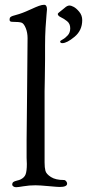

<svg xmlns="http://www.w3.org/2000/svg" viewBox="-20 -776 363 801"><path d="M221 -718Q221 -721 241 -736Q243 -737 249 -742.5Q255 -748 260 -750.5Q265 -753 271 -753Q276 -753 287 -747.5Q298 -742 310.5 -727Q323 -712 323 -692Q323 -649 291 -622.5Q259 -596 240 -596Q231 -596 231 -603Q231 -606 241.5 -611.5Q252 -617 262.5 -628.5Q273 -640 273 -658Q273 -677 260 -687.5Q247 -698 234 -704Q221 -710 221 -718ZM20 -693Q20 -699 21.5 -702Q23 -705 28 -707.5Q33 -710 39.5 -711.5Q46 -713 60 -717.5Q74 -722 88 -728Q96 -731 113 -739Q130 -747 142.5 -751.5Q155 -756 164 -756Q176 -756 176 -737Q176 -733 174 -713.5Q172 -694 170 -659.5Q168 -625 168 -585V-529Q168 -482 167 -449.5Q166 -417 166 -396V-98Q166 -77 169.5 -63.5Q173 -50 192.5 -37.5Q212 -25 247 -25Q252 -25 256 -20Q260 -15 260 -10Q260 4 229 4Q220 4 182.5 0.5Q145 -3 128 -3Q102 -3 78.5 1Q55 5 47 5Q40 5 35.5 1.5Q31 -2 31 -5Q31 -13 35.5 -16.5Q40 -20 50.5 -22.5Q61 -25 65 -27Q82 -35 87 -49Q92 -63 92 -92Q92 -96 91.5 -104.5Q91 -113 91 -118V-192Q91 -229 93 -388.5Q95 -548 95 -617Q95 -640 87.5 -658.5Q80 -677 71 -681Q62 -685 31 -685Q20 -685 20 -693Z"/></svg>

Font: OFL Sorts Mill Goudy TT
Style: Regular
Weight: 500
Version: Version 003.000